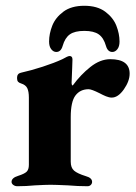

<svg xmlns="http://www.w3.org/2000/svg" viewBox="-20 -642 472 665"><path d="M20 -12Q20 -26 43 -33Q65 -40 72.5 -47.5Q80 -55 80 -71V-304Q80 -325 74.5 -336.5Q69 -348 53 -353Q46 -355 42.5 -359Q39 -363 39 -372Q39 -387 52 -390Q88 -398 128 -411Q168 -424 196 -437Q215 -448 221 -448Q231 -448 231 -436L230 -406L228 -356Q228 -346 232 -346Q259 -383 293 -410Q327 -437 362 -437Q429 -437 429 -387Q429 -361 409 -332.5Q389 -304 367 -304Q358 -304 347 -308.5Q336 -313 325 -319Q297 -333 287 -333Q258 -333 241.5 -311.5Q225 -290 225 -236V-82Q225 -61 236.5 -51Q248 -41 277 -32Q299 -26 299 -12Q299 -6 294.5 -1.5Q290 3 283 3Q250 3 215 0Q171 -2 155 -2Q139 -2 101 0Q71 3 40 3Q32 3 26 -1.5Q20 -6 20 -12ZM150 -498Q150 -525 161 -553Q172 -581 199.5 -601.5Q227 -622 272 -622Q317 -622 344.5 -601.5Q372 -581 383 -553Q394 -525 394 -498Q394 -481 386.5 -471.5Q379 -462 369 -462Q353 -462 347 -483Q339 -511 322 -523Q305 -535 272 -535Q239 -535 222 -523Q205 -511 197 -483Q191 -462 175 -462Q165 -462 157.5 -471.5Q150 -481 150 -498Z"/></svg>

Font: EB Garamond ExtraBold
Style: Regular
Weight: 800
Designer: Georg Duffner and Octavio Pardo
Foundry: Georg Duffner
Version: Version 1.000